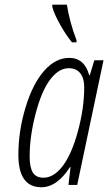

<svg xmlns="http://www.w3.org/2000/svg" viewBox="-20 -786 460 816"><path d="M305.2 -606H286.1Q262.2 -634.3 235.8 -680.9Q209.5 -727.5 202.1 -757.8V-766.1H264.2Q276.4 -689.9 305.2 -615.2ZM155.8 9.8Q58.1 9.8 58.1 -127.9Q58.1 -229 88.6 -329.6Q119.1 -430.2 167.7 -485.1Q216.3 -540 273.9 -540Q338.9 -540 358.9 -466.8H361.8L380.9 -529.8H419.9L308.1 0H271L279.8 -76.2H277.8Q222.2 9.8 155.8 9.8ZM165 -30.8Q209 -30.8 247.1 -81.3Q285.2 -131.8 311.5 -229.5Q337.9 -327.1 337.9 -414.1Q337.9 -454.1 320.8 -475.1Q303.7 -496.1 272 -496.1Q229 -496.1 192.4 -446.8Q155.8 -397.5 130.9 -301.3Q106 -205.1 106 -121.1Q106 -75.2 119.4 -53Q132.8 -30.8 165 -30.8Z"/></svg>

Font: Open Sans Hebrew Condensed Light
Style: Italic
Weight: 300
Width: 3
Italic angle: -12°
Foundry: Ascender Corporation, Yanek Iontef
Version: Version 2.001;PS 002.001;hotconv 1.0.70;makeotf.lib2.5.58329